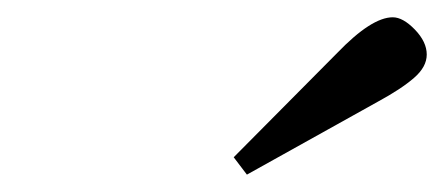

<svg xmlns="http://www.w3.org/2000/svg" viewBox="-20 -743 511 221"><path d="M249 -562 368.2 -682.1Q407.7 -723.1 432.1 -723.1Q443.8 -723.1 457.5 -709Q471.2 -694.8 471.2 -680.2Q471.2 -666 456.5 -653.3Q441.9 -640.6 415 -626L264.2 -542Z"/></svg>

Font: Linguistics Pro
Style: Italic
Weight: 400
Italic angle: -12°
Designer: Stefan Peev, Context Ltd
Foundry: Stefan Peev, Context Ltd
Version: Version 001.000